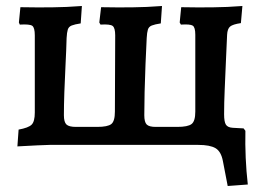

<svg xmlns="http://www.w3.org/2000/svg" viewBox="-20 -483 873 640"><path d="M38 5 42 -51Q75 -57 85.5 -67.5Q96 -78 96 -108V-365Q96 -391 87.5 -397Q79 -403 46 -401L43 -408L48 -459Q101 -458 151.5 -458.5Q202 -459 253 -463L249 -405Q229 -402 219 -398Q209 -394 206 -384.5Q203 -375 202 -356Q201 -316 198.5 -268.5Q196 -221 194.5 -176Q193 -131 193 -99Q193 -76 201.5 -68Q210 -60 233 -60H304Q339 -60 351 -69.5Q363 -79 363 -111L364 -365Q364 -390 355.5 -396.5Q347 -403 315 -401L311 -408L317 -459Q369 -458 419 -458.5Q469 -459 520 -463L516 -405Q496 -402 486 -398Q476 -394 473 -384.5Q470 -375 469 -356Q467 -316 465 -268.5Q463 -221 462 -176Q461 -131 461 -99Q461 -76 469 -68Q477 -60 499 -60H571Q606 -60 618.5 -69.5Q631 -79 631 -111V-367Q631 -392 622.5 -397.5Q614 -403 583 -401L579 -408L584 -459Q635 -458 686.5 -458.5Q738 -459 788 -463L783 -406Q756 -402 747 -394.5Q738 -387 737 -367Q735 -325 733 -277.5Q731 -230 729 -184.5Q727 -139 727 -102L678 0H145Q132 0 104.5 1.5Q77 3 38 5ZM739 137 723 54Q717 22 698.5 11Q680 0 641 0L727 -102Q727 -77 733 -67.5Q739 -58 756 -57L792 -55L798 -47Q797 -2 799 43Q801 88 806 132Z"/></svg>

Font: Alegreya SemiBold
Style: Regular
Weight: 600
Designer: Juan Pablo del Peral
Foundry: Huerta Tipografica
Version: Version 2.009